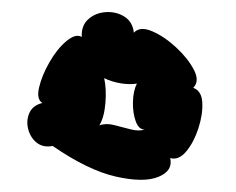

<svg xmlns="http://www.w3.org/2000/svg" viewBox="-20 -733 390 317"><path d="M67 -492Q51 -489 40.5 -497.5Q30 -506 26.5 -520Q23 -534 28.5 -546.5Q34 -559 50 -563Q40 -569 44.5 -588.5Q49 -608 61.5 -630Q74 -652 89.5 -665Q105 -678 115 -672Q114 -691 126 -701.5Q138 -712 155 -713Q172 -714 185.5 -705.5Q199 -697 201 -679Q211 -690 231 -681.5Q251 -673 270.5 -655Q290 -637 300 -618Q310 -599 299 -588Q313 -583 314 -563.5Q315 -544 307.5 -521Q300 -498 287.5 -483Q275 -468 261 -472Q266 -451 241.5 -441Q217 -431 171 -441.5Q125 -452 67 -492ZM219 -519Q209 -519 204 -533Q199 -547 199.5 -565Q200 -583 206 -595Q194 -593 179 -595.5Q164 -598 152 -604Q156 -586 154 -562.5Q152 -539 144 -526Q155 -530 168.5 -526.5Q182 -523 195.5 -519.5Q209 -516 219 -519Z"/></svg>

Font: Rubik Bubbles
Style: Regular
Weight: 400
Designer: Hubert and Fischer, NaN
Foundry: Hubert and Fischer, NaN
Version: Version 2.200